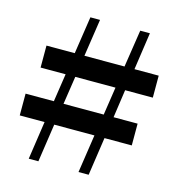

<svg xmlns="http://www.w3.org/2000/svg" viewBox="-108 -824 852 919"><g transform="rotate(15 318.0 -365.0)"><path d="M363.8 0 392.1 -189H192.9L165 0H117.2L145 -189H22V-296.9H162.1L183.1 -436H59.1V-544.9H199.2L227.1 -730H274.9L247.1 -544.9H445.8L474.1 -730H522L495.1 -544.9H615.2V-436H478L458 -296.9H577.1V-189H441.9L414.1 0ZM210 -296.9H409.2L430.2 -436H231Z"/></g></svg>

Font: Source Han Serif TW Heavy
Style: Regular
Weight: 900
Designer: Ryoko NISHIZUKA Ë•øÂ°öÊ∂ºÂ≠ê (kana & ideographs); Frank Grie√ühammer (Latin, Greek & Cyrillic); Wenlong ZHANG Âº†ÊñáÈæô 
Foundry: Adobe
Version: Version 2.003;hotconv 1.1.1;makeotfexe 2.6.0